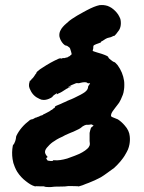

<svg xmlns="http://www.w3.org/2000/svg" viewBox="-20 -712 587 780"><path d="M384 -691Q401 -693 417 -688Q425 -685 433 -680Q449 -669 460 -653Q466 -643 469 -635Q471 -627 471 -618Q471 -602 464 -590Q458 -581 452 -574Q443 -564 443 -566Q442 -567 439 -565Q430 -560 422 -559Q416 -558 409 -554Q403 -550 400.5 -548.5Q398 -547 397.5 -546.5Q397 -546 394.5 -545Q392 -544 390.5 -542.5Q389 -541 390 -540L389 -539Q387 -539 386.5 -538.5Q386 -538 383 -537Q368 -532 363 -529Q361 -528 360 -526.5Q359 -525 359 -519.5Q359 -514 358 -512Q356 -507 357 -505Q358 -504 374 -499Q386 -496 394 -493Q420 -484 420 -480Q420 -476 431 -468Q434 -466 437 -463.5Q440 -461 444 -460Q448 -459 458 -447Q479 -418 484 -384Q485 -379 485 -367.5Q485 -356 484 -350Q482 -334 479 -327Q470 -304 464 -295Q461 -291 458 -287Q454 -282 448 -274Q435 -258 432 -249Q430 -242 431.5 -239.5Q433 -237 443 -233.5Q453 -230 459 -227Q474 -217 486 -203Q496 -192 501 -181Q506 -170 507 -159Q509 -143 506 -126Q504 -115 500 -105Q495 -94 490 -86Q487 -81 486 -79Q482 -72 469 -56Q458 -43 444 -30Q431 -20 415 -9Q403 0 390 8Q366 21 340 31Q333 34 329 35Q323 38 315.5 40.5Q308 43 302.5 44.5Q297 46 297 45Q297 45 295.5 44.5Q294 44 275.5 44Q257 44 256 44Q249 46 220 46Q199 46 195 47Q191 48 180.5 48Q170 48 164 47L158 45H145Q133 45 129 44.5Q125 44 124.5 45Q124 46 119 44Q105 40 85 24Q65 9 50 -14Q45 -22 40 -34Q33 -50 31 -66Q27 -93 32 -120Q33 -124 35 -125Q37 -126 42 -139Q45 -149 45 -153Q45 -157 47 -161Q64 -196 101 -224Q106 -227 108 -227Q113 -227 119 -231Q123 -234 125 -234Q127 -234 131 -236Q135 -238 137 -238Q140 -239 147 -243H148H149Q155 -245 155 -246H154L170 -254Q184 -261 185.5 -263Q187 -265 191 -266L196 -270Q196 -271 198 -272Q204 -274 203 -278Q203 -279 204.5 -280Q206 -281 210 -283Q217 -286 227 -290Q233 -293 236.5 -294.5Q240 -296 243.5 -297.5Q247 -299 254 -302.5Q261 -306 263.5 -306.5Q266 -307 270 -309Q274 -311 281 -314Q313 -329 325 -338Q338 -348 338 -360Q338 -362 342 -367Q346 -372 346 -373Q346 -374 342.5 -374Q339 -374 338 -373.5Q337 -373 336.5 -374Q336 -375 333 -376.5Q330 -378 323.5 -378Q317 -378 309 -376L301 -374H297Q293 -375 289 -374Q283 -372 270 -366Q259 -360 257 -358Q256 -356 258 -357Q259 -358 261 -359Q269 -362 270 -362Q271 -362 263.5 -358Q256 -354 250 -351Q228 -336 219 -333Q217 -332 213 -330L210 -328L211 -330Q212 -331 212 -332Q212 -335 200 -326Q197 -324 195 -322Q193 -317 186 -314Q171 -306 158 -306Q148 -306 141 -310Q115 -321 104 -345Q99 -354 98 -361Q97 -372 101 -383Q102 -385 102 -385Q102 -385 103 -385Q104 -384 105 -385Q106 -386 107.5 -389Q109 -392 110.5 -392.5Q112 -393 116.5 -399Q121 -405 121 -405.5Q121 -406 123 -409Q128 -414 128 -416Q127 -417 132 -422Q142 -431 154 -438Q184 -458 217 -473Q225 -476 226 -475Q230 -473 235 -476Q238 -477 238 -476Q240 -475 245 -477Q247 -478 249 -478Q257 -479 258 -482Q259 -482 261 -483Q263 -484 264.5 -485Q266 -486 265.5 -486.5Q265 -487 267 -488Q271 -489 271 -493Q271 -494 269 -501.5Q267 -509 266 -511Q265 -516 262 -519Q253 -527 247 -527Q244 -527 237 -534Q227 -545 223 -558Q221 -563 221 -569Q221 -580 226 -589Q232 -602 251 -618Q264 -630 272 -635Q291 -648 319 -663Q326 -667 332 -670Q364 -687 384 -691ZM354 -206Q352 -207 346 -206Q343 -205 337 -205H330L324 -203Q315 -199 310 -194Q307 -191 299 -187Q279 -177 278 -177Q277 -177 269 -173.5Q261 -170 255 -167.5Q249 -165 244 -162.5Q239 -160 234 -157Q220 -151 210 -145Q206 -142 201 -139Q187 -131 175 -117Q164 -106 163 -97Q162 -92 165 -86Q169 -79 173 -75L174 -74L172 -73Q168 -71 168 -68Q168 -66 171 -64L172 -63Q168 -63 174 -60L177 -59L186 -58Q186 -58 190 -58Q196 -58 196 -60Q196 -61 196.5 -61.5Q197 -62 201 -61Q222 -59 253 -68Q264 -72 283 -79Q318 -92 335 -108Q341 -113 344 -121Q345 -123 345 -129Q345 -135 344 -139Q344 -145 344 -156Q344 -167 344 -172Q346 -182 349 -191Q350 -194 353 -196Q359 -200 359.5 -202Q360 -204 356 -204Q355 -204 355 -204Q355 -204 355 -205Q355 -206 354 -206Z"/></svg>

Font: TT2020 Style B
Style: Italic
Weight: 400
Italic angle: -15°
Version: Version 0.2.000